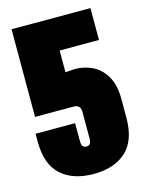

<svg xmlns="http://www.w3.org/2000/svg" viewBox="-109 -768 647 844"><g transform="rotate(-15 214.5 -346.0)"><path d="M414 -194Q414 -90 360 -41Q306 8 212 8Q118 8 64 -41Q10 -90 10 -194V-229H190V-150Q190 -132 195 -124.5Q200 -117 212 -117Q224 -117 229 -124.5Q234 -132 234 -150V-269Q234 -301 202 -301H27V-700H386V-555H207V-456Q240 -459 252 -459Q290 -459 327 -442.5Q364 -426 389 -385.5Q414 -345 414 -279Z"/></g></svg>

Font: FFF_AZADLIQ Black
Style: Regular
Weight: 900
Designer: bBox Type GmbH
Foundry: bBox Type GmbH
Version: Version 1.001